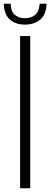

<svg xmlns="http://www.w3.org/2000/svg" viewBox="-31 -1002 268 1022"><path d="M76 0V-810H130V0ZM102 -871Q52 -871 21.5 -898Q-9 -925 -11 -982H26Q27 -939 49 -922Q71 -905 102 -905Q133 -905 155 -922Q177 -939 180 -982H217Q215 -925 183.5 -898Q152 -871 102 -871Z"/></svg>

Font: Oswald ExtraLight
Style: Regular
Weight: 250
Designer: Vernon Adams
Foundry: Vernon Adams
Version: Version 4.100; ttfautohint (v1.8.1.43-b0c9)